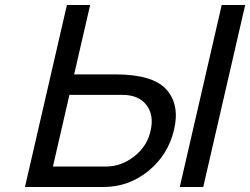

<svg xmlns="http://www.w3.org/2000/svg" viewBox="-20 -749 1002 769"><path d="M962 -729 794 0H700L868 -729ZM192 -82H404Q466 -82 518 -123Q570 -164 583 -225Q598 -288 566 -329Q535 -369 470 -369H258ZM394 0H80L248 -729H341L277 -451H442Q592 -451 646 -391Q701 -330 677 -229Q653 -128 574 -64Q495 0 394 0Z"/></svg>

Font: Miedinger
Style: Italic
Weight: 400
Italic angle: -13°
Version: Version 001.000